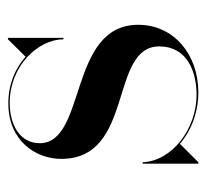

<svg xmlns="http://www.w3.org/2000/svg" viewBox="-38 -472 520 484"><g transform="rotate(-90 222.0 -230.0)"><path d="M55 10 101.5 -36.5C134.5 -8 181 10 231 10C327.5 10 401.5 -52.5 401.5 -141.5C401.5 -318.5 103 -271 103 -390C103 -438.5 147.5 -465.5 204.5 -465.5C297.5 -465.5 364.5 -394.5 365 -330H368.5V-470H365L321 -425.5C292 -451.5 251.5 -469 203.5 -469C108.5 -469 63.5 -399.5 63.5 -335.5C63.5 -150.5 347 -215.5 347 -88.5C347 -19 285 5.5 225 5.5C139.5 5.5 58 -56 55 -130.5H51.5V10Z"/></g></svg>

Font: Bodoni* 48pt
Style: Regular
Weight: 400
Version: Version 2.3